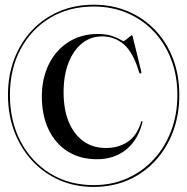

<svg xmlns="http://www.w3.org/2000/svg" viewBox="-20 -748 774 794"><path d="M367.5 25Q445 25 509.8 -3.2Q574.5 -31.5 622 -83Q669.5 -134.5 695.5 -203.8Q721.5 -273 721.5 -355Q721.5 -437 695.5 -505.2Q669.5 -573.5 621.8 -623.5Q574 -673.5 509.5 -701Q445 -728.5 367.5 -728.5Q290 -728.5 225.2 -701Q160.5 -673.5 113 -623.2Q65.5 -573 39.2 -504.8Q13 -436.5 13 -355Q13 -273.5 39.2 -204.2Q65.5 -135 113 -83.5Q160.5 -32 225.2 -3.5Q290 25 367.5 25ZM367.5 17.5Q265 17.5 187 -31Q109 -79.5 65 -163.5Q21 -247.5 21 -355.5Q21 -462 65 -544.5Q109 -627 187 -674Q265 -721 367.5 -721Q443 -721 506.2 -694Q569.5 -667 616 -617.8Q662.5 -568.5 688 -501.8Q713.5 -435 713.5 -355.5Q713.5 -275.5 688 -207.5Q662.5 -139.5 615.8 -89Q569 -38.5 506 -10.5Q443 17.5 367.5 17.5ZM569 -243.5Q561.5 -209.5 545.2 -181Q529 -152.5 505 -132Q481 -111.5 449.8 -100.5Q418.5 -89.5 381.5 -89.5Q310.5 -89.5 259.2 -122.2Q208 -155 180.5 -213.5Q153 -272 153 -348.5Q153 -424 182.2 -482.8Q211.5 -541.5 263.8 -574.5Q316 -607.5 384 -607.5Q417 -607.5 439.8 -600.2Q462.5 -593 475.5 -585.5Q488.5 -578 490.5 -578Q493.5 -578 501 -584Q508.5 -590 516 -596Q523.5 -602 525 -602Q526.5 -602 527.2 -601.2Q528 -600.5 528.5 -598L564.5 -450.5Q565 -448 564.2 -446.2Q563.5 -444.5 561.5 -444Q559.5 -444 557.8 -445.2Q556 -446.5 555 -450Q531 -531 492.5 -564.2Q454 -597.5 402 -597.5Q355 -597.5 319.2 -568.8Q283.5 -540 263.2 -488Q243 -436 243 -366.5Q243 -295.5 264.2 -244Q285.5 -192.5 324.8 -164.2Q364 -136 418 -136Q471 -136 509.2 -162.2Q547.5 -188.5 563.5 -244Q564 -245.5 564.5 -246.2Q565 -247 565.8 -247.2Q566.5 -247.5 567 -247.5Q569.5 -247.5 569 -243.5Z"/></svg>

Font: Fraunces 120pt
Style: Regular
Weight: 400
Version: Version 1.000;[b76b70a41]